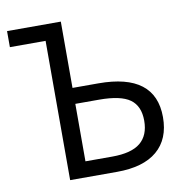

<svg xmlns="http://www.w3.org/2000/svg" viewBox="-80 -791 848 869"><g transform="rotate(-10 344.0 -357.0)"><path d="M255.9 -71.8H378.9Q467.3 -71.8 508.5 -105.7Q549.8 -139.6 549.8 -207Q549.8 -274.4 507.1 -305.2Q464.4 -335.9 365.2 -335.9H255.9ZM375 -409.2Q636.2 -409.2 636.2 -208Q636.2 -107.4 573 -53.7Q509.8 0 388.2 0H172.9V-640.1H8.8V-713.9H255.9V-409.2Z"/></g></svg>

Font: OpenSans-Regular
Style: Regular
Weight: 400
Foundry: Ascender Corporation
Version: Version 1.10